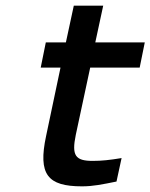

<svg xmlns="http://www.w3.org/2000/svg" viewBox="-20 -650 532 679"><path d="M308 -81C246 -81 233 -100 248 -173L299 -411H474L492 -500H317L345 -630H241L213 -500H142L124 -411H194L143 -169C114 -33 148 9 270 9C310 9 342 2 392 -8L410 -91C368 -84 339 -81 308 -81Z"/></svg>

Font: LT Wave Text Medium Italic
Style: Regular
Weight: 500
Designer: Daniel Lyons
Version: Version 2.5 (Glyphs App)